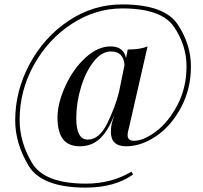

<svg xmlns="http://www.w3.org/2000/svg" viewBox="-20 -688 918 869"><path d="M325.2 -152.8Q325.2 -56.2 377.4 -56.2Q429.7 -56.2 466.1 -130.9Q502.4 -205.6 518.6 -271.5L543.5 -393.1Q539.6 -455.1 481.9 -455.1Q440.4 -455.1 404.3 -409.7Q368.2 -364.3 346.7 -293.7Q325.2 -223.1 325.2 -152.8ZM48.8 -143.1Q48.8 -276.4 114 -397.9Q179.2 -519.5 290.3 -593.8Q401.4 -668 532.2 -668Q724.1 -668 784.2 -577.6Q844.2 -487.3 844.2 -386.7Q844.2 -286.1 799.8 -202.4Q755.4 -118.7 687.5 -72.3Q619.6 -25.9 550.8 -25.9Q481.9 -25.9 481.9 -90.8Q481.9 -117.7 489 -139.9Q496.1 -162.1 497.1 -166V-167Q468.8 -94.2 431.6 -60.1Q394.5 -25.9 341.8 -25.9Q289.1 -25.9 264.6 -58.8Q240.2 -91.8 240.2 -156.2Q240.2 -220.7 275.9 -298.6Q311.5 -376.5 367.2 -427.2Q422.9 -478 481 -478Q539.1 -478 550.3 -424.8L558.1 -463.9Q615.2 -463.9 647.9 -478L564 -110.8Q557.6 -89.8 557.6 -76.2Q557.6 -50.8 586.9 -50.8Q629.4 -50.8 686 -93Q742.7 -135.3 783.4 -213.4Q824.2 -291.5 824.2 -387.2Q824.2 -482.9 767.6 -566.4Q710.9 -649.9 533.2 -649.9Q412.6 -649.9 305.4 -580.3Q198.2 -510.7 133.5 -394.3Q68.8 -277.8 68.8 -145Q68.8 -45.4 124.5 48.8Q180.2 143.1 369.1 143.1Q484.4 143.1 575.2 88.9L582 102.1Q498.5 161.1 368.2 161.1Q168 161.1 108.4 60.5Q48.8 -40 48.8 -143.1Z"/></svg>

Font: PlayfairDisplay-Regular
Style: Regular
Weight: 400
Designer: Claus Eggers Sørensen
Foundry: Claus Eggers Sørensen
Version: Version 1.002;PS 001.002;hotconv 1.0.70;makeotf.lib2.5.58329